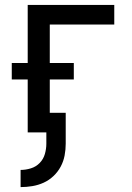

<svg xmlns="http://www.w3.org/2000/svg" viewBox="-20 -540 540 783"><path d="M64 223V153Q85 153 106 146.5Q127 140 142 124.5Q157 109 163 88Q169 67 169 46V0H93V-216H28V-283H93V-520H446V-440H183V-283H281V-216H183V-80H248V46Q248 70 243.5 94Q239 118 227.5 139.5Q216 161 198 178Q180 195 158 205Q136 215 112 219Q88 223 64 223Z"/></svg>

Font: Iosevka Custom Medium
Style: Regular
Weight: 500
Monospace: yes
Designer: Belleve Invis
Foundry: Belleve Invis
Version: Version 32.5.0; ttfautohint (v1.8.4)